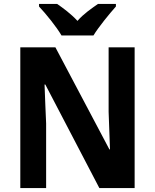

<svg xmlns="http://www.w3.org/2000/svg" viewBox="-20 -1005 786 974"><path d="M292 -825H454C480 -868 535 -935 568 -972V-985H477C446 -963 405 -936 373 -899C340 -935 300 -964 270 -985H178V-972C213 -935 268 -867 292 -825ZM663 -51V-765H531V-438C533 -377 535 -323 538 -247H535L261 -765H83V-51H214V-379C211 -440 209 -500 206 -576H210L484 -51Z"/></svg>

Font: Noto Sans Tamil UI SemiCondensed
Style: Bold
Weight: 700
Width: 4
Designer: Jelle Bosma - Monotype Design Team
Foundry: Monotype Imaging Inc.
Version: Version 2.004